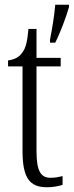

<svg xmlns="http://www.w3.org/2000/svg" viewBox="-20 -780 311 810"><path d="M191 -613V-600H213C234 -641 259 -708 271 -750V-760H213C209 -710 200 -660 191 -613ZM178 10C204 10 228 5 244 0V-37C226 -33 213 -30 193 -30C153 -30 134 -57 134 -142V-500H236V-536H134V-658H100C95 -606 90 -578 73 -557C61 -539 42 -529 14 -525V-500H75V-143C75 -28 106 10 178 10Z"/></svg>

Font: Noto Serif Myanmar ExtraCondensed Light
Style: Regular
Weight: 300
Width: 2
Designer: Ben Mitchell and the Monotype Design Team
Foundry: Monotype Imaging Inc.
Version: Version 2.106